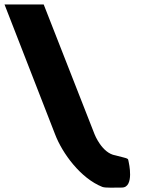

<svg xmlns="http://www.w3.org/2000/svg" viewBox="-237 -845 697 865"><path d="M-216.7 -825 11.1 -240C43.5 -154.6 126.2 -41.6 223.9 -3C237.3 2.3 280.1 0 312.2 0C369.8 -0.3 342.8 -115 342.8 -115C338.3 -134 347.3 -128 283.1 -145C222.1 -154.7 189.1 -240 189.1 -240L-40.2 -825Z"/></svg>

Font: Hussar
Style: BdOpOblFour
Weight: 700
Foundry: Cannot Into Space Fonts
Version: Version 2.00